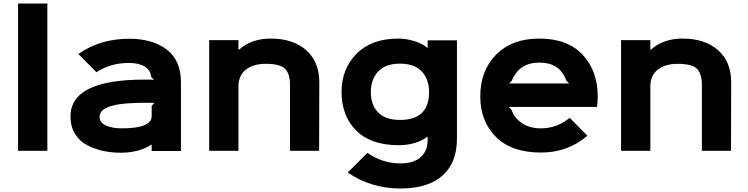

<svg xmlns="http://www.w3.org/2000/svg" viewBox="-20 -860 4267 1095"><path d="M250 -840V0H83V-840Z M845 -257 861 -273Q855 -274 823 -274Q770 -274 736 -272Q678 -270 637 -261Q548 -243 548 -194Q548 -161 584 -144.5Q620 -128 673 -128Q845 -128 845 -197ZM1012 -391V1H845V-35H843Q773 11 667 11Q616 11 569.5 1Q523 -9 479 -31Q435 -53 408.5 -95.5Q382 -138 382 -196Q382 -406 803 -406Q853 -406 859 -405L842 -421Q839 -460 805.5 -480.5Q772 -501 715 -501Q610 -501 530 -448L427 -552Q550 -639 717 -639Q851 -639 931.5 -577Q1012 -515 1012 -391Z M1801 -391 1800 0H1634V-375Q1634 -438 1606.5 -467Q1579 -496 1495 -496Q1424 -496 1382 -462.5Q1340 -429 1340 -368V0H1173V-631H1340V-576H1342Q1413 -640 1524 -640Q1651 -640 1726 -574Q1801 -508 1801 -391Z M2427 -334Q2427 -409 2385 -453Q2343 -497 2261 -497Q2179 -497 2137 -452.5Q2095 -408 2095 -334Q2095 -260 2137.5 -218Q2180 -176 2261 -176Q2427 -176 2427 -334ZM2419 -630H2586V-68Q2586 68 2503.5 141.5Q2421 215 2263 215Q2097 215 1963 124L2075 12Q2163 72 2263 72Q2339 72 2379 36.5Q2419 1 2419 -62V-80H2417Q2352 -32 2253 -32Q2096 -32 2012 -115Q1928 -198 1928 -336Q1928 -467 2013.5 -553.5Q2099 -640 2252 -640Q2298 -640 2345 -625Q2392 -610 2417 -587H2419Z M2884 -384H3226L3210 -400Q3174 -503 3056 -503Q2941 -503 2899 -400ZM3389 -310Q3389 -277 3385 -250H2882L2897 -234Q2915 -185 2958.5 -156.5Q3002 -128 3065 -128Q3156 -128 3229 -188L3330 -86Q3219 10 3065 10Q2897 10 2808 -79.5Q2719 -169 2719 -310Q2719 -456 2809 -548Q2899 -640 3056 -640Q3217 -640 3303 -547.5Q3389 -455 3389 -310Z M4150 -391 4149 0H3983V-375Q3983 -438 3955.5 -467Q3928 -496 3844 -496Q3773 -496 3731 -462.5Q3689 -429 3689 -368V0H3522V-631H3689V-576H3691Q3762 -640 3873 -640Q4000 -640 4075 -574Q4150 -508 4150 -391Z"/></svg>

Font: Sinkin Sans 700 Bold
Style: Bold
Weight: 700
Designer: Keith Bates
Foundry: K-Type
Version: Sinkin Sans (version 1.0)  by Keith Bates   •   © 2014   www